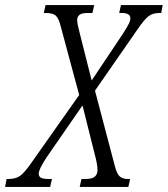

<svg xmlns="http://www.w3.org/2000/svg" viewBox="-74 -734 659 754"><path d="M-54 0 -48 -31H-42Q-14 -31 3.5 -42.5Q21 -54 48 -93L237 -361L164 -632Q156 -664 144 -673.5Q132 -683 106 -683H98L105 -714H296L289 -683H270Q247 -683 238 -675.5Q229 -668 229 -656Q229 -641 240 -600L286 -418L407 -599Q422 -622 430 -637Q438 -652 438 -662Q438 -683 404 -683H394L401 -714H565L559 -683H552Q526 -683 509.5 -670.5Q493 -658 467 -620L299 -378L377 -82Q385 -50 397 -40.5Q409 -31 429 -31H437L430 0H239L246 -31H260Q288 -31 298.5 -40.5Q309 -50 309 -66Q309 -75 306.5 -91Q304 -107 295 -140L250 -320L111 -119Q78 -70 78 -52Q78 -41 87 -36Q96 -31 119 -31H130L123 0Z"/></svg>

Font: Noto Serif ExtraCondensed Light
Style: Italic
Weight: 300
Width: 2
Italic angle: -12°
Designer: Monotype Design Team
Foundry: Monotype Imaging Inc.
Version: Version 2.014; ttfautohint (v1.8.4.7-5d5b)